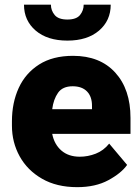

<svg xmlns="http://www.w3.org/2000/svg" viewBox="-20 -771 585 801"><path d="M302.2 9.8Q216.3 9.8 155.3 -25.4Q94.2 -60.5 62 -118.9Q29.8 -177.2 29.8 -246.6V-265.1Q29.8 -342.3 58.1 -404.1Q86.4 -465.8 143.3 -502Q200.2 -538.1 284.7 -538.1Q397 -538.1 460.7 -468.3Q524.4 -398.4 524.4 -279.3V-212.4H197.8Q206.5 -168.5 236.3 -142.8Q266.1 -117.2 313 -117.2Q346.7 -117.2 379.4 -129.9Q412.1 -142.6 435.5 -171.9L510.3 -83Q485.8 -48.3 432.1 -19.3Q378.4 9.8 302.2 9.8ZM283.2 -411.1Q241.2 -411.1 222.2 -384Q203.1 -356.9 197.8 -315.4H363.8V-328.1Q364.3 -367.2 343.3 -389.2Q322.3 -411.1 283.2 -411.1ZM329.1 -751.5H441.9Q441.9 -685.1 393.1 -643.3Q344.2 -601.6 261.2 -601.6Q177.7 -601.6 128.9 -643.3Q80.1 -685.1 80.1 -751.5H192.4Q192.4 -727.5 208 -708.5Q223.6 -689.5 261.2 -689.5Q298.8 -689.5 314 -708.5Q329.1 -727.5 329.1 -751.5Z"/></svg>

Font: Vazirmatn RD UI Black
Style: Regular
Weight: 900
Designer: Saber Rastikerdar
Foundry: Saber Rastikerdar
Version: Version 33.003